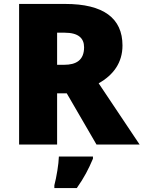

<svg xmlns="http://www.w3.org/2000/svg" viewBox="-20 -734 729 975"><path d="M311 -714H77V0H270V-260H319L470 0H689L481 -311C556 -353 602 -416 602 -503C602 -642 505 -714 311 -714ZM308 -568C378 -568 407 -540 407 -494C407 -427 365 -405 306 -405H270V-568ZM452 72V61H279C278 99 267 165 256 207V221H370C408 167 429 126 452 72Z"/></svg>

Font: Noto Sans Bengali Black
Style: Regular
Weight: 900
Designer: Jelle Bosma - Monotype Design Team
Foundry: Monotype Imaging Inc.
Version: Version 2.003